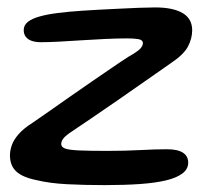

<svg xmlns="http://www.w3.org/2000/svg" viewBox="-20 -496 584 530"><path d="M268.5 15Q213 15 165 12.5Q117 10 82 1.5Q42 -6.5 24.8 -22.8Q7.5 -39 7.5 -67Q7.5 -80.5 12.5 -95Q17.5 -109.5 31 -125.2Q44.5 -141 70.5 -157.5Q88.5 -170 114.8 -188.2Q141 -206.5 171.5 -228Q202 -249.5 232.8 -270.5Q263.5 -291.5 289.8 -309.5Q316 -327.5 334 -339Q360.5 -354 367.5 -362Q374.5 -370 374.5 -377Q374.5 -385.5 362.8 -387.8Q351 -390 331.5 -390Q304 -390 271.2 -388.5Q238.5 -387 205.2 -384.8Q172 -382.5 142.5 -381Q113 -379.5 92.5 -379.5Q79 -379.5 68.2 -383Q57.5 -386.5 51.5 -394Q45.5 -401.5 45.5 -413Q45.5 -426.5 56.8 -435.5Q68 -444.5 89.2 -450.5Q110.5 -456.5 140.2 -460.2Q170 -464 208 -466.5Q226.5 -468 253.2 -469.2Q280 -470.5 309 -472Q338 -473.5 364.2 -474.5Q390.5 -475.5 408 -475.5Q457.5 -475.5 484 -460Q510.5 -444.5 510.5 -412.5Q510.5 -390 499 -367.8Q487.5 -345.5 450 -320.5Q419 -299 380.5 -272Q342 -245 303 -218Q264 -191 231.2 -168.8Q198.5 -146.5 179 -133.5Q162 -122.5 155.5 -114.5Q149 -106.5 149 -98.5Q149 -90 159.8 -86Q170.5 -82 197.8 -80.8Q225 -79.5 275.5 -79.5Q328.5 -79.5 368.2 -81.8Q408 -84 440.5 -84Q470.5 -84 485 -74.5Q499.5 -65 499.5 -47Q499.5 -29.5 484 -17.5Q468.5 -5.5 438.8 1.8Q409 9 366.2 12Q323.5 15 268.5 15Z"/></svg>

Font: Gluten Thin
Style: Regular
Weight: 400
Version: Version 1.300